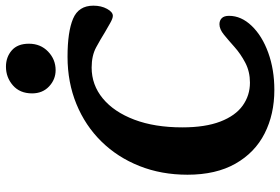

<svg xmlns="http://www.w3.org/2000/svg" viewBox="-172 -776 964 661"><g transform="rotate(-90 310.5 -446.0)"><path d="M331 16Q247 16 181 -17.5Q115 -51 77 -118Q39 -185 39 -283Q39 -373 69 -448.5Q99 -524 153.5 -579.5Q208 -635 282.5 -665.5Q357 -696 445 -696Q531 -696 576 -677Q621 -658 621 -607Q621 -580 610 -560Q599 -540 586 -540Q577 -540 560.5 -549.5Q544 -559 530 -567Q506 -582 477.5 -597.5Q449 -613 408 -613Q348 -613 301.5 -574.5Q255 -536 228.5 -466Q202 -396 202 -301Q202 -222 222 -170Q242 -118 277 -93Q312 -68 356 -68Q394 -68 424.5 -84Q455 -100 478.5 -121Q502 -142 521 -157.5Q540 -173 557 -173Q570 -173 578 -165Q586 -157 586 -140Q586 -98 551.5 -62Q517 -26 459 -5Q401 16 331 16ZM399 -737Q367 -737 343 -759.5Q319 -782 319 -818Q319 -860 346.5 -884Q374 -908 411 -908Q444 -908 467 -888Q490 -868 490 -829Q490 -789 463 -763Q436 -737 399 -737Z"/></g></svg>

Font: Alkatra SemiBold
Style: Regular
Weight: 600
Designer: Suman Bhandary
Version: Version 1.100;gftools[0.9.22]